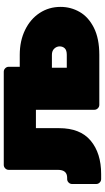

<svg xmlns="http://www.w3.org/2000/svg" viewBox="217 -778 570 1045"><g transform="rotate(-90 502.5 -255.0)"><path d="M428 -27V-345H328V-219Q328 -104 260 -47Q192 10 78 10H51Q40 10 32 2Q24 -6 24 -17V-148Q24 -159 32 -167Q40 -175 51 -175H58Q101 -175 101 -225V-493Q101 -504 109 -512Q117 -520 128 -520H635Q646 -520 654 -512Q662 -504 662 -493V-433H727Q803 -433 862.5 -404Q922 -375 955 -324.5Q988 -274 988 -211Q988 -155 960.5 -107Q933 -59 874.5 -29.5Q816 0 727 0H455Q444 0 436 -8Q428 -16 428 -27ZM727 -177Q752 -177 762.5 -188Q773 -199 773 -216Q773 -232 761 -245Q749 -258 727 -258H657V-177Z"/></g></svg>

Font: Rubik
Style: Regular
Weight: 900
Designer: Hubert & Fischer
Foundry: Hubert & Fischer
Version: Version 1.100